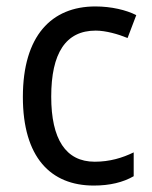

<svg xmlns="http://www.w3.org/2000/svg" viewBox="-20 -566 471 596"><path d="M271 10C321 10 362 0 395 -19V-93C360 -76 321 -64 274 -64C184 -64 139 -134 139 -266C139 -401 184 -471 277 -471C308 -471 347 -460 376 -448L403 -519C372 -535 325 -546 276 -546C140 -546 51 -455 51 -265C51 -78 137 10 271 10Z"/></svg>

Font: Noto Sans Arabic UI SmCn
Style: Regular
Weight: 400
Width: 4
Designer: Monotype Design Team, Nadine Chahine and Nizar Qandah
Foundry: Monotype Imaging Inc.
Version: Version 2.010